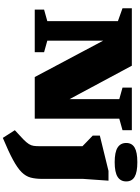

<svg xmlns="http://www.w3.org/2000/svg" viewBox="169 -956 1020 1398"><g transform="rotate(90 679.0 -257.0)"><path d="M134 -91.5V-605.5L40 -639V-707H458.5L702 -253V-615.5L618 -639V-707H928V-639L844 -615.5V0H541L276 -498.5V-91.5L360 -68V0H50V-68ZM1161 -582Q1088 -582 1054.5 -603.2Q1021 -624.5 1021 -666Q1021 -707.5 1054.5 -727.2Q1088 -747 1161 -747Q1234 -747 1267.5 -727.2Q1301 -707.5 1301 -666Q1301 -624.5 1267.5 -603.2Q1234 -582 1161 -582ZM1044.5 -347.5Q1036.5 -355.5 1013.5 -377.8Q990.5 -400 967.5 -422V-474L1224.5 -537H1295.5L1282.5 -352V-55Q1282.5 -6 1273 29.8Q1263.5 65.5 1233.5 95.8Q1203.5 126 1144 158.2Q1084.5 190.5 984 232.5L928 145Q970.5 107 994.2 83.5Q1018 60 1028.8 42.8Q1039.5 25.5 1042 8Q1044.5 -9.5 1044.5 -35Z"/></g></svg>

Font: Newsreader 6pt ExtraBold
Style: Regular
Weight: 800
Designer: Hugues Gentile
Foundry: Production Type
Version: Version 1.003; ttfautohint (v1.8.3)